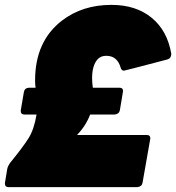

<svg xmlns="http://www.w3.org/2000/svg" viewBox="-37 -768 723 788"><path d="M527 0H-2Q-17 0 -17 -16L-7 -76Q-4 -88 4 -99Q57 -164 80 -200.5Q103 -237 113 -298H63Q48 -298 48 -314L61 -390Q64 -407 82 -408H109Q107 -421 107 -438Q107 -599 218 -684Q302 -748 420 -748Q521 -748 585.5 -695Q650 -642 666 -547Q666 -529 650 -524Q475 -478 472 -478Q461 -478 458 -491Q444 -539 399 -539Q376 -539 363 -524Q341 -499 341 -447Q341 -429 344 -408H453Q468 -408 468 -394L455 -316Q452 -300 434 -298H333Q315 -251 279 -214H565Q580 -214 580 -200Q580 -197 548 -18Q545 -2 527 0Z"/></svg>

Font: YamahaIndonesia935. App Black
Style: Italic
Weight: 900
Italic angle: -10°
Designer: Dalton Maag Ltd
Foundry: Dalton Maag Ltd
Version: Version 1.002; January 01, 2024; Regular/Italic